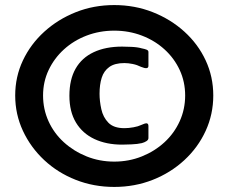

<svg xmlns="http://www.w3.org/2000/svg" viewBox="-20 -710 902 758"><path d="M40 -333Q40 -407 70.5 -471.5Q101 -536 155 -585Q209 -634 279.5 -662Q350 -690 431 -690Q512 -690 583 -662Q654 -634 708 -585Q762 -536 792 -471.5Q822 -407 822 -333Q822 -259 792 -193.5Q762 -128 708 -78Q654 -28 583 0Q512 28 431 28Q350 28 279 0Q208 -28 154.5 -78Q101 -128 70.5 -193.5Q40 -259 40 -333ZM150 -333Q150 -279 171.5 -231.5Q193 -184 232 -148.5Q271 -113 322 -92.5Q373 -72 431 -72Q489 -72 540 -92.5Q591 -113 629.5 -148.5Q668 -184 689.5 -231.5Q711 -279 711 -333Q711 -387 689.5 -433.5Q668 -480 629.5 -515Q591 -550 540 -569.5Q489 -589 431 -589Q373 -589 322 -569.5Q271 -550 232.5 -515Q194 -480 172 -433.5Q150 -387 150 -333ZM254 -332Q254 -396 278.5 -439Q303 -482 350 -504Q397 -526 462 -526Q473 -526 498 -525Q523 -524 540 -519Q551 -517 558.5 -514Q566 -511 566 -505V-450Q566 -434 537 -446Q521 -454 503.5 -457.5Q486 -461 471 -461Q433 -461 411.5 -445.5Q390 -430 381.5 -403Q373 -376 373 -340Q373 -311 380 -279Q387 -247 408 -225.5Q429 -204 471 -204Q488 -204 507 -207.5Q526 -211 536 -216Q553 -224 559.5 -223Q566 -222 566 -212V-165Q566 -158 558.5 -153Q551 -148 540 -145Q523 -141 498 -140Q473 -139 462 -139Q400 -139 353 -161Q306 -183 280 -226Q254 -269 254 -332Z"/></svg>

Font: Glory ExtraBold
Style: Regular
Weight: 800
Designer: Robert Leuschke
Foundry: Robert Leuschke
Version: Version 1.011